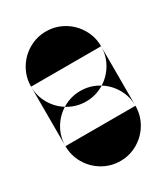

<svg xmlns="http://www.w3.org/2000/svg" viewBox="-106 -253 413 475"><g transform="rotate(-30 100.0 -15.0)"><path d="M0 -100H200V70H0ZM100 -200Q73 -200 50 -186.5Q27 -173 13.5 -150Q0 -127 0 -100Q0 -73 13.5 -50Q27 -27 50 -13.5Q73 0 100 0Q127 0 150 -13.5Q173 -27 186.5 -50Q200 -73 200 -100Q200 -127 186.5 -150Q173 -173 150 -186.5Q127 -200 100 -200ZM100 -30Q73 -30 50 -16.5Q27 -3 13.5 20Q0 43 0 70Q0 97 13.5 120Q27 143 50 156.5Q73 170 100 170Q127 170 150 156.5Q173 143 186.5 120Q200 97 200 70Q200 43 186.5 20Q173 -3 150 -16.5Q127 -30 100 -30Z"/></g></svg>

Font: Wavefont ExtraBold
Style: Regular
Weight: 800
Monospace: yes
Version: Version 3.005;gftools[0.9.33]